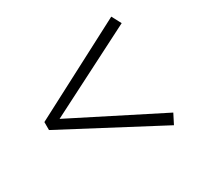

<svg xmlns="http://www.w3.org/2000/svg" viewBox="-122 -785 859 833"><g transform="rotate(-30 307.5 -368.0)"><path d="M551 -593 526 -640 46 -389V-349L526 -96L551 -145L110 -368Z"/></g></svg>

Font: Noto Serif CJK JP Black
Style: Regular
Weight: 900
Designer: Ryoko NISHIZUKA 西塚涼子 (kana & ideographs); Frank Grießhammer (Latin, Greek & Cyrillic); Wenlong ZHANG 张文龙 (bopomofo); San
Foundry: Adobe Systems Incorporated
Version: Version 1.001;PS 1.001;hotconv 16.6.54;makeotf.lib2.5.65590